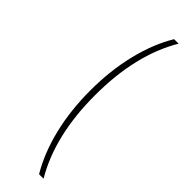

<svg xmlns="http://www.w3.org/2000/svg" viewBox="-313 -745 941 941"><g transform="rotate(45 157.5 -274.0)"><path d="M118 -274Q118 -412 147.5 -532.5Q177 -653 231 -742H262Q151 -555 151 -274Q151 7 262 194H231Q176 102 147 -17.5Q118 -137 118 -274Z"/></g></svg>

Font: Montserrat Alternates ExLight
Style: Regular
Weight: 275
Designer: Julieta Ulanovsky
Foundry: Julieta Ulanovsky
Version: Version 7.200